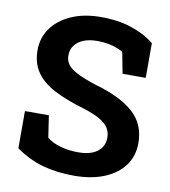

<svg xmlns="http://www.w3.org/2000/svg" viewBox="-82 -791 773 872"><g transform="rotate(10 304.5 -355.5)"><path d="M317.4 10.3Q238.8 10.3 174.3 -7.3Q109.9 -24.9 47.4 -68.4V-240.2H157.7L172.9 -139.2Q194.8 -120.6 233.4 -109.1Q272 -97.7 317.4 -97.7Q356 -97.7 382.6 -108.4Q409.2 -119.1 423.1 -138.9Q437 -158.7 437 -185.5Q437 -210.9 424.6 -230.7Q412.1 -250.5 383.5 -266.8Q355 -283.2 306.2 -298.3Q221.7 -323.2 166.3 -352.8Q110.8 -382.3 83.3 -423.6Q55.7 -464.8 55.7 -522.9Q55.7 -580.6 87.6 -624.8Q119.6 -668.9 176.3 -694.3Q232.9 -719.7 307.1 -720.7Q389.2 -721.7 452.4 -701.2Q515.6 -680.7 561.5 -644V-483.9H454.6L436 -581.5Q417.5 -593.3 386 -602.1Q354.5 -610.8 314.5 -610.8Q280.3 -610.8 254.2 -600.6Q228 -590.3 212.9 -570.8Q197.8 -551.3 197.8 -523.4Q197.8 -499.5 210.9 -481.7Q224.1 -463.9 255.1 -448Q286.1 -432.1 340.8 -414.1Q458.5 -381.3 519.3 -327.6Q580.1 -273.9 580.1 -186.5Q580.1 -126 547.4 -81.8Q514.6 -37.6 455.6 -13.7Q396.5 10.3 317.4 10.3Z"/></g></svg>

Font: Roboto Slab LO
Style: Bold
Weight: 700
Designer: Google
Version: Version 2.000